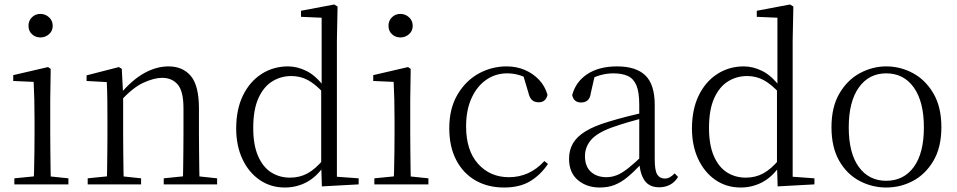

<svg xmlns="http://www.w3.org/2000/svg" viewBox="-20 -822 4267 856"><path d="M44 0V-27L155 -38H179L285 -27V0ZM130 0Q131 -24 132 -65Q133 -106 133.5 -150Q134 -194 134 -227V-285Q134 -335 133 -377.5Q132 -420 130 -457L39 -461V-487L194 -523L206 -515L204 -378V-227Q204 -194 204.5 -150Q205 -106 205.5 -65Q206 -24 207 0ZM160 -655Q138 -655 122.5 -669.5Q107 -684 107 -707Q107 -730 122.5 -745Q138 -760 160 -760Q182 -760 198.5 -745Q215 -730 215 -707Q215 -684 198.5 -669.5Q182 -655 160 -655Z M371 0V-27L480 -38H506L609 -27V0ZM456 0Q457 -24 457.5 -65Q458 -106 458.5 -150Q459 -194 459 -227V-285Q459 -337 458.5 -378Q458 -419 456 -456L366 -461V-486L510 -523L523 -515L529 -398V-396V-227Q529 -194 529.5 -150Q530 -106 530.5 -65Q531 -24 532 0ZM710 0V-27L818 -38H845L948 -27V0ZM795 0Q796 -24 796.5 -64.5Q797 -105 797.5 -149Q798 -193 798 -227V-339Q798 -415 772.5 -445Q747 -475 702 -475Q668 -475 620 -453.5Q572 -432 516 -370L506 -402H515Q570 -467 624 -496.5Q678 -526 731 -526Q795 -526 831 -483Q867 -440 867 -338V-227Q867 -193 867.5 -149Q868 -105 868.5 -64.5Q869 -24 870 0Z M1250 14Q1187 14 1138 -19.5Q1089 -53 1061 -112.5Q1033 -172 1033 -249Q1033 -335 1063.5 -397Q1094 -459 1146.5 -492.5Q1199 -526 1264 -526Q1306 -526 1347.5 -505Q1389 -484 1426 -434H1436L1424 -406Q1386 -447 1352.5 -465Q1319 -483 1279 -483Q1232 -483 1193.5 -459Q1155 -435 1132 -384Q1109 -333 1109 -251Q1109 -176 1130.5 -126.5Q1152 -77 1189 -53.5Q1226 -30 1273 -30Q1316 -30 1351 -49Q1386 -68 1423 -112L1434 -83H1425Q1391 -33 1346.5 -9.5Q1302 14 1250 14ZM1415 9 1412 -91V-93V-425L1414 -434V-743L1322 -747V-774L1470 -802L1485 -793L1482 -643V-34L1579 -27V0Z M1649 0V-27L1760 -38H1784L1890 -27V0ZM1735 0Q1736 -24 1737 -65Q1738 -106 1738.5 -150Q1739 -194 1739 -227V-285Q1739 -335 1738 -377.5Q1737 -420 1735 -457L1644 -461V-487L1799 -523L1811 -515L1809 -378V-227Q1809 -194 1809.5 -150Q1810 -106 1810.5 -65Q1811 -24 1812 0ZM1765 -655Q1743 -655 1727.5 -669.5Q1712 -684 1712 -707Q1712 -730 1727.5 -745Q1743 -760 1765 -760Q1787 -760 1803.5 -745Q1820 -730 1820 -707Q1820 -684 1803.5 -669.5Q1787 -655 1765 -655Z M2227 14Q2155 14 2100 -17.5Q2045 -49 2014 -108.5Q1983 -168 1983 -250Q1983 -338 2019.5 -400Q2056 -462 2114 -494Q2172 -526 2239 -526Q2282 -526 2319 -510.5Q2356 -495 2383 -466.5Q2410 -438 2421 -399Q2413 -366 2382 -366Q2363 -366 2352 -376Q2341 -386 2336 -408L2310 -495L2356 -456Q2325 -478 2297.5 -486.5Q2270 -495 2241 -495Q2189 -495 2147.5 -466Q2106 -437 2082 -384Q2058 -331 2058 -258Q2058 -151 2111.5 -91.5Q2165 -32 2249 -32Q2294 -32 2333.5 -49.5Q2373 -67 2407 -104L2423 -91Q2390 -42 2343.5 -14Q2297 14 2227 14Z M2654 14Q2596 14 2556.5 -19Q2517 -52 2517 -114Q2517 -152 2534 -182Q2551 -212 2589.5 -236Q2628 -260 2692 -279Q2734 -292 2779.5 -303.5Q2825 -315 2865 -324V-300Q2825 -290 2783.5 -278Q2742 -266 2706 -253Q2641 -229 2614.5 -197.5Q2588 -166 2588 -126Q2588 -80 2614.5 -56Q2641 -32 2684 -32Q2707 -32 2730 -41Q2753 -50 2782 -73Q2811 -96 2850 -134L2857 -88H2836Q2804 -54 2776.5 -31.5Q2749 -9 2720 2.5Q2691 14 2654 14ZM2919 13Q2875 13 2854 -17Q2833 -47 2830 -101V-105V-354Q2830 -411 2817.5 -441Q2805 -471 2779.5 -483Q2754 -495 2714 -495Q2685 -495 2655 -486.5Q2625 -478 2593 -459L2632 -486L2614 -407Q2611 -384 2599.5 -374.5Q2588 -365 2571 -365Q2538 -365 2531 -398Q2547 -458 2599 -492Q2651 -526 2731 -526Q2816 -526 2857.5 -485.5Q2899 -445 2899 -354V-111Q2899 -61 2910.5 -43.5Q2922 -26 2943 -26Q2956 -26 2966 -31.5Q2976 -37 2988 -49L3003 -33Q2988 -9 2966.5 2Q2945 13 2919 13Z M3282 14Q3219 14 3170 -19.5Q3121 -53 3093 -112.5Q3065 -172 3065 -249Q3065 -335 3095.5 -397Q3126 -459 3178.5 -492.5Q3231 -526 3296 -526Q3338 -526 3379.5 -505Q3421 -484 3458 -434H3468L3456 -406Q3418 -447 3384.5 -465Q3351 -483 3311 -483Q3264 -483 3225.5 -459Q3187 -435 3164 -384Q3141 -333 3141 -251Q3141 -176 3162.5 -126.5Q3184 -77 3221 -53.5Q3258 -30 3305 -30Q3348 -30 3383 -49Q3418 -68 3455 -112L3466 -83H3457Q3423 -33 3378.5 -9.5Q3334 14 3282 14ZM3447 9 3444 -91V-93V-425L3446 -434V-743L3354 -747V-774L3502 -802L3517 -793L3514 -643V-34L3611 -27V0Z M3931 14Q3868 14 3812 -15.5Q3756 -45 3721.5 -105Q3687 -165 3687 -255Q3687 -345 3722.5 -405.5Q3758 -466 3814 -496Q3870 -526 3931 -526Q3994 -526 4050 -496Q4106 -466 4141.5 -405.5Q4177 -345 4177 -255Q4177 -165 4141.5 -105Q4106 -45 4050.5 -15.5Q3995 14 3931 14ZM3931 -16Q4009 -16 4054 -77.5Q4099 -139 4099 -254Q4099 -369 4054 -432Q4009 -495 3931 -495Q3854 -495 3809 -432Q3764 -369 3764 -254Q3764 -139 3809 -77.5Q3854 -16 3931 -16Z"/></svg>

Font: Noto Serif SC ExtraLight Light
Style: Regular
Weight: 300
Version: Version 2.002-H1;hotconv 1.1.0;makeotfexe 2.6.0